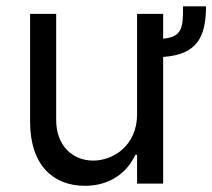

<svg xmlns="http://www.w3.org/2000/svg" viewBox="-20 -590 682 617"><path d="M642 -569.6H568.2C568.2 -503.6 567.1 -471.6 504.3 -465.6V-545.5H420.5V-223C420.5 -120.7 342.3 -73.9 279.8 -73.9C210.2 -73.9 160.5 -125 160.5 -204.5V-545.5H76.7V-198.9C76.7 -59.7 150.6 7.1 252.8 7.1C335.2 7.1 389.2 -36.9 414.8 -92.3H420.5V0H504.3V-407C611.5 -414.4 642 -469.1 642 -569.6Z"/></svg>

Font: Magic Ui Pro
Style: Regular
Weight: 400
Designer: Stefan Endress, Andreas Faust
Version: Version 1.000;FEAKit 1.0